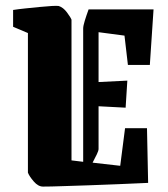

<svg xmlns="http://www.w3.org/2000/svg" viewBox="-20 -642 591 674"><path d="M26 -548V-607Q45 -610 69.5 -612.5Q94 -615 119 -617.5Q144 -620 162 -621Q180 -622 186 -621Q202 -616 215 -598.5Q228 -581 231 -573V-79L272 -74V-542Q272 -551 277.5 -569Q283 -587 291 -609H519L506 -414H429L417 -517L326 -529V-354L427 -359L421 -264L326 -269V-119Q326 -113 320 -100.5Q314 -88 305 -71L402 -60L419 -192H496L500 0Q450 2 396 4.5Q342 7 291 8.5Q240 10 198.5 11.5Q157 13 131 13Q114 13 98.5 -5Q83 -23 78 -36V-526Z"/></svg>

Font: Grenze Gotisch ExtraBold
Style: Regular
Weight: 800
Designer: Renata Polastri
Foundry: Omnibus-Type
Version: Version 1.001